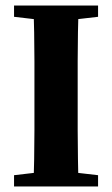

<svg xmlns="http://www.w3.org/2000/svg" viewBox="-20 -677 407 697"><path d="M31 0V-41L160 -56H206L336 -41V0ZM101 0Q103 -46 104 -98Q105 -150 105 -204Q105 -258 105 -310V-350Q105 -401 105 -454.5Q105 -508 104 -559.5Q103 -611 101 -657H266Q264 -612 263 -560Q262 -508 262 -455Q262 -402 262 -350V-311Q262 -259 262 -205Q262 -151 263 -99Q264 -47 265 0ZM31 -616V-657H336V-616L206 -601H160Z"/></svg>

Font: Source Serif 4 36pt
Style: Bold
Weight: 700
Designer: Frank Grießhammer
Foundry: Adobe Systems Incorporated
Version: Version 4.004;hotconv 1.0.116;makeotfexe 2.5.65601